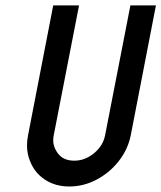

<svg xmlns="http://www.w3.org/2000/svg" viewBox="-20 -676 589 701"><path d="M457.5 -182.6Q447.3 -130.9 413.8 -88.1Q380.4 -45.4 332.8 -20.3Q285.2 4.9 233.4 4.9Q181.6 4.9 143.8 -20.3Q106 -45.4 89.4 -88.4Q78.6 -114.7 78.6 -145Q78.6 -163.1 82.5 -182.6L174.3 -656.2H268.6L176.3 -182.6Q174.3 -172.9 174.3 -164.1Q174.3 -137.2 193.6 -113.3Q212.9 -89.4 251.5 -89.4Q290.5 -89.4 323.5 -116.7Q356.4 -144 363.8 -182.6L456.1 -656.2H549.3Z"/></svg>

Font: Lambda
Style: Italic
Weight: 400
Italic angle: -11°
Designer: GGBotNet
Version: 0.22